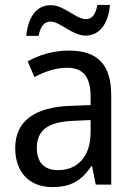

<svg xmlns="http://www.w3.org/2000/svg" viewBox="-20 -818 548 782"><path d="M87 -672H137C145 -710 159 -730 186 -730C225 -730 275 -673 328 -673C385 -673 421 -720 428 -798H377C369 -761 357 -740 330 -740C289 -740 242 -797 187 -797C126 -797 94 -745 87 -672ZM261 -612C197 -612 138 -594 93 -568L120 -504C162 -526 206 -542 253 -542C316 -542 349 -509 349 -423V-390L269 -387C117 -382 42 -322 42 -215C42 -115 101 -56 193 -56C270 -56 312 -83 352 -141H355L370 -66H433V-430C433 -552 380 -612 261 -612ZM281 -326 349 -329V-279C349 -177 293 -125 216 -125C164 -125 130 -153 130 -215C130 -284 170 -322 281 -326Z"/></svg>

Font: Noto Sans Malayalam UI SemiCondensed
Style: Regular
Weight: 400
Width: 4
Designer: Jelle Bosma - Monotype Design Team
Foundry: Monotype Imaging Inc.
Version: Version 2.104